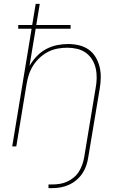

<svg xmlns="http://www.w3.org/2000/svg" viewBox="-20 -755 640 990"><path d="M230 215V196H251Q269 196 288.5 193Q308 190 326.5 181.5Q345 173 361 159.5Q377 146 387.5 129Q398 112 404.5 93Q411 74 414 56L473 -300Q478 -326 478.5 -352Q479 -378 473.5 -402.5Q468 -427 455 -448Q442 -469 422.5 -483Q403 -497 378 -503Q353 -509 327 -509Q303 -509 277.5 -504.5Q252 -500 228.5 -488Q205 -476 185 -457.5Q165 -439 151 -417Q137 -395 129 -370.5Q121 -346 117 -321L64 0H43L143 -607H74V-626H146L164 -735H185L167 -626H344V-607H164L132 -415Q147 -441 168.5 -464Q190 -487 217 -501.5Q244 -516 273 -522Q302 -528 331 -528Q360 -528 387.5 -521.5Q415 -515 437 -499.5Q459 -484 473 -460.5Q487 -437 493.5 -410.5Q500 -384 499.5 -355Q499 -326 494 -297L435 56Q432 77 425 98Q418 119 405.5 138Q393 157 375 172.5Q357 188 336 197.5Q315 207 293.5 211Q272 215 251 215Z"/></svg>

Font: Iosevka Thin Extended
Style: Italic
Weight: 100
Width: 7
Italic angle: -9°
Monospace: yes
Designer: Belleve Invis
Foundry: Belleve Invis
Version: Version 32.5.0; ttfautohint (v1.8.4)